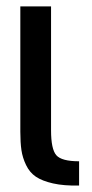

<svg xmlns="http://www.w3.org/2000/svg" viewBox="-20 -575 286 595"><path d="M225.1 -75.2V0Q177.7 1 144.3 -6.6Q110.8 -14.2 91.3 -27.3Q71.8 -40.5 60.8 -63.5Q49.8 -86.4 46.4 -109.9Q43 -133.3 43 -167V-555.2H138.2V-170.9Q138.2 -112.8 154.5 -94Q170.9 -75.2 225.1 -75.2Z"/></svg>

Font: LT Superior Med
Style: Regular
Weight: 500
Designer: Daniel Lyons
Foundry: LyonsType
Version: Version 1.000